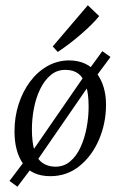

<svg xmlns="http://www.w3.org/2000/svg" viewBox="-20 -655 456 728"><path d="M46 53 16 31 75 -47 85 -56 305 -375 315 -388 368 -461 399 -439 345 -366 335 -357 115 -38 105 -25ZM187 -23Q221 -22 245.5 -42.5Q270 -63 285.5 -97Q301 -131 308.5 -171Q316 -211 316 -250Q316 -299 306.5 -329.5Q297 -360 278 -375Q259 -390 230 -390Q197 -391 172.5 -370.5Q148 -350 132 -316.5Q116 -283 108.5 -243.5Q101 -204 101 -165Q101 -116 110.5 -84.5Q120 -53 139.5 -38.5Q159 -24 187 -23ZM171 13Q101 13 68 -33.5Q35 -80 35 -157Q35 -211 50.5 -259.5Q66 -308 94 -345.5Q122 -383 160 -404.5Q198 -426 243 -426Q312 -425 347 -377Q382 -329 382 -258Q382 -188 355.5 -126Q329 -64 281.5 -25.5Q234 13 171 13ZM180 -479 313 -635 356 -594Q332 -564 287.5 -525.5Q243 -487 199 -458Z"/></svg>

Font: Yrsa Light
Style: Italic
Weight: 300
Italic angle: -7.10001°
Designer: Anna Giedrys (Yrsa+Rasa design), David Brezina (Yrsa art-direction, Rasa art-direction, design)
Foundry: Rosetta Type Foundry
Version: Version 2.004